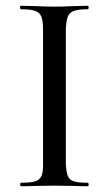

<svg xmlns="http://www.w3.org/2000/svg" viewBox="-20 -645 377 665"><path d="M52 -12Q86 -12 102 -17Q118 -22 124 -36.5Q130 -51 129 -81V-544Q129 -574 123 -588Q117 -602 101 -607.5Q85 -613 52 -613Q50 -613 49.5 -619Q49 -625 52 -625L99 -624Q141 -622 167 -622Q197 -622 239 -624L284 -625Q287 -625 287 -619Q287 -613 284 -613Q251 -613 235.5 -607Q220 -601 214.5 -586.5Q209 -572 208 -542V-81Q209 -51 214.5 -36.5Q220 -22 235.5 -17Q251 -12 284 -12Q287 -12 287 -6Q287 0 285 0Q255 0 239 -1L169 -2L102 -1Q84 0 53 0Q50 0 50 -6Q50 -12 52 -12Z"/></svg>

Font: Cormorant Upright Medium
Style: Regular
Weight: 500
Designer: Christian Thalmann (Catharsis Fonts)
Foundry: Catharsis Fonts
Version: Version 3.302